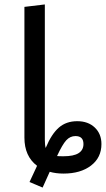

<svg xmlns="http://www.w3.org/2000/svg" viewBox="-20 -770 477 865"><path d="M437 -121Q437 -60 390 -24Q343 12 266 12Q232 12 204 4L172 75L113 50L147 -23Q90 -66 90 -150V-739L182 -750V-140Q182 -116 186 -103L187 -106Q212 -166 245 -195Q278 -224 328 -224Q377 -224 407 -195.5Q437 -167 437 -121ZM356 -121Q356 -157 320 -157Q296 -157 278.5 -138Q261 -119 237 -67Q245 -66 266 -66Q312 -66 334 -80Q356 -94 356 -121Z"/></svg>

Font: FiraGOUPP
Style: Medium
Weight: 400
Designer: bBox Type
Foundry: bBox Type GmbH
Version: Version 1.001